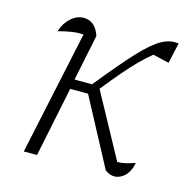

<svg xmlns="http://www.w3.org/2000/svg" viewBox="-79 -564 642 644"><g transform="rotate(15 241.5 -241.5)"><path d="M57 0 149 -431Q125 -432 105 -428.5Q85 -425 62 -419Q71 -448 91.5 -466.5Q112 -485 136 -485Q176 -485 192 -437L159 -277H220Q290 -364 333.5 -410.5Q377 -457 407 -473Q437 -489 465 -484L449 -413L393 -426Q371 -408 350.5 -387.5Q330 -367 305.5 -338.5Q281 -310 248 -269L369 -47Q383 -47 397.5 -50.5Q412 -54 430 -60Q422 -19 394.5 -4Q367 11 339 -10L215 -243H153L103 0Z"/></g></svg>

Font: Piazzolla ExtraLight
Style: Italic
Weight: 200
Italic angle: -11.3°
Designer: Juan Pablo del Peral
Foundry: Huerta Tipografica
Version: Version 1.330